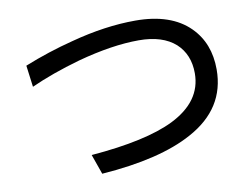

<svg xmlns="http://www.w3.org/2000/svg" viewBox="-69 -694 1058 806"><g transform="rotate(-10 460.0 -291.5)"><path d="M275 -72Q510 -91 628 -149Q761 -215 761 -335Q761 -415 709 -463Q654 -512 553 -512Q439 -512 292 -472Q172 -438 82 -397L70 -489Q172 -530 278 -557Q424 -596 553 -596Q705 -596 784 -517Q854 -447 854 -335Q854 -168 693 -81Q555 -5 305 13Z"/></g></svg>

Font: LINE Seed Sans KR Regular
Style: Regular
Weight: 400
Designer: LINE VX Design & Sandoll Inc & Dalton Maag Ltd
Foundry: Sandoll Inc.
Version: Version 1.000